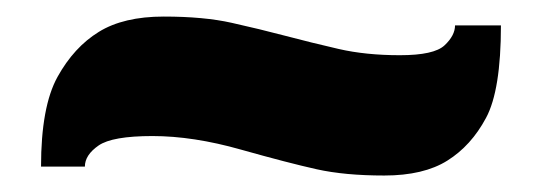

<svg xmlns="http://www.w3.org/2000/svg" viewBox="-20 -441 658 233"><path d="M29.8 -238.8Q29.8 -311.5 49.8 -347.7Q69.8 -383.8 99.9 -402.3Q129.9 -420.9 178.7 -420.9Q227.5 -420.9 261.2 -413.3Q294.9 -405.8 326.4 -397.5Q357.9 -389.2 390.9 -381.6Q423.8 -374 465.3 -374Q506.8 -374 519.5 -386Q532.2 -397.9 532.2 -410.2H587.9Q587.9 -331.5 569.8 -297.9Q551.8 -264.2 522.9 -246.1Q494.1 -228 446.3 -228Q398.4 -228 364.3 -235.6Q330.1 -243.2 272.2 -259.5Q214.4 -275.9 165 -275.9Q116.2 -275.9 99.6 -264.4Q83 -252.9 83 -238.8Z"/></svg>

Font: AlfaSlabOne-Regular
Style: Regular
Weight: 400
Designer: JM Sole
Foundry: JM Sole
Version: Version 1.001